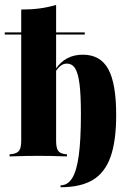

<svg xmlns="http://www.w3.org/2000/svg" viewBox="-23 -651 538 799"><path d="M137.9 -2.4Q112.9 -2.4 85.9 -2Q58.9 -1.6 16.9 0V-8.9L26.6 -9.7Q49.2 -12.9 57.3 -25Q65.3 -37.1 65.3 -66.1V-209.7H210.5V-66.1Q210.5 -36.3 218.5 -24.2Q226.6 -12.1 247.6 -9.7L255.6 -8.9V0Q214.5 -1.6 188.7 -2Q162.9 -2.4 137.9 -2.4ZM65.3 -209.7V-611.3Q107.3 -611.3 143.1 -616.1Q179 -621 210.5 -630.6V-209.7ZM229 128.2V120.2Q258.9 120.2 277.4 90.3Q296 60.5 304.8 -4Q313.7 -68.5 313.7 -175Q313.7 -254 308.1 -300Q302.4 -346 289.9 -366.1Q277.4 -386.3 254.8 -386.3Q241.9 -386.3 230.6 -378.2Q219.4 -370.2 208.9 -354V-364.5Q229.8 -394.4 257.7 -408.9Q285.5 -423.4 321.8 -423.4Q394.4 -423.4 427.4 -363.7Q460.5 -304 460.5 -172.6Q460.5 -64.5 437.1 1.6Q413.7 67.7 362.9 98Q312.1 128.2 229 128.2ZM-3.2 -507.3V-516.1H329.8V-507.3Z"/></svg>

Font: Playfair 144pt SemiCondensed Black
Style: Regular
Weight: 900
Width: 4
Designer: Claus Eggers Sørensen
Foundry: Claus Eggers Sørensen
Version: Version 2.203